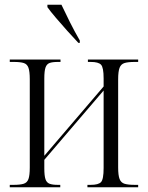

<svg xmlns="http://www.w3.org/2000/svg" viewBox="-20 -786 621 806"><path d="M21 0V-10H37Q64 -10 79 -14.5Q94 -19 99.5 -34.5Q105 -50 105 -83V-453Q105 -486 99.5 -501.5Q94 -517 79.5 -521.5Q65 -526 38 -526H21V-536H234V-526H223Q200 -526 188 -521.5Q176 -517 171 -502.5Q166 -488 166 -456V-132L415 -423V-457Q415 -503 404 -514.5Q393 -526 361 -526H349V-536H560V-526H546Q518 -526 503 -521.5Q488 -517 482 -501.5Q476 -486 476 -453V-83Q476 -50 482 -34.5Q488 -19 503 -14.5Q518 -10 546 -10H560V0H347V-10H361Q393 -10 404 -21.5Q415 -33 415 -81V-406L166 -115V-80Q166 -48 171 -33.5Q176 -19 188.5 -14.5Q201 -10 223 -10H233V0ZM309 -606Q288 -628 262.5 -656.5Q237 -685 214 -712Q191 -739 179 -756V-766H238Q254 -732 273.5 -693Q293 -654 315 -616V-606Z"/></svg>

Font: Noto Serif Display Condensed Light
Style: Regular
Weight: 300
Width: 3
Designer: Monotype Design Team
Foundry: Monotype Imaging Inc.
Version: Version 2.009